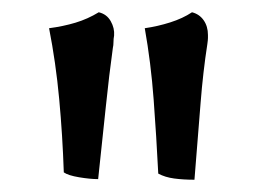

<svg xmlns="http://www.w3.org/2000/svg" viewBox="-20 -736 419 313"><path d="M141 -716Q154 -713 160.5 -701.5Q167 -690 166 -678Q165 -673 165 -667.5Q165 -662 164 -658Q158 -615 152.5 -562Q147 -509 140 -444Q127 -444 109 -447Q91 -450 84 -455Q82 -515 76.5 -574.5Q71 -634 60 -690Q83 -693 103 -699Q123 -705 141 -716ZM293 -716Q305 -713 312 -703Q319 -693 319 -679Q319 -677 319 -674Q319 -671 318 -664Q311 -619 307 -568Q303 -517 297 -443Q279 -443 264 -445Q249 -447 238 -453Q235 -513 230.5 -573.5Q226 -634 216 -690Q237 -693 257.5 -699.5Q278 -706 293 -716Z"/></svg>

Font: Vollkorn
Style: Bold
Weight: 700
Designer: Friedrich Althausen
Foundry: Friedrich Althausen
Version: Version 5.000